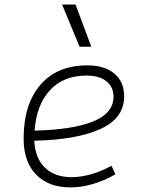

<svg xmlns="http://www.w3.org/2000/svg" viewBox="-20 -815 626 845"><path d="M294.9 -35.2Q335.4 -35.2 381.6 -48.3Q427.7 -61.5 470.7 -85.4L487.8 -47.9Q441.9 -21 390.1 -5.6Q338.4 9.8 290.5 9.8Q193.4 9.8 138.7 -46.9Q84 -103.5 84 -204.6Q84 -356.4 158 -441.9Q231.9 -527.3 363.8 -527.3Q440.4 -527.3 483.4 -491.2Q526.4 -455.1 526.4 -390.6Q526.4 -294.9 422.1 -247.3Q317.9 -199.7 130.9 -195.8Q134.3 -120.1 177.2 -77.6Q220.2 -35.2 294.9 -35.2ZM132.3 -240.2Q300.3 -244.1 389.9 -280.5Q479.5 -316.9 479.5 -389.2Q479.5 -432.6 448.2 -457.5Q417 -482.4 359.9 -482.4Q259.8 -482.4 200.2 -418.5Q140.6 -354.5 132.3 -240.2ZM330.1 -609.4 253.4 -794.9H312.5L381.8 -609.4Z"/></svg>

Font: CaskaydiaCove NF ExtraLight
Style: Italic
Weight: 200
Italic angle: -10°
Designer: Aaron Bell
Foundry: Saja Typeworks
Version: Version 2111.001; VTT 6.35;Nerd Fonts 3.2.1